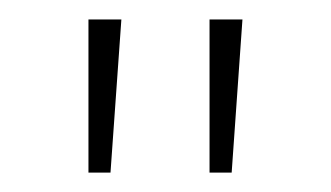

<svg xmlns="http://www.w3.org/2000/svg" viewBox="-20 -678 338 196"><path d="M216.5 -501.8 227.5 -658.1H193.9V-501.8ZM92.8 -501.8 103.9 -658.1H70.3V-501.8Z"/></svg>

Font: Arad-FD-VF Thin
Style: Regular
Weight: 100
Designer: Mohammad Darvishi
Version: Version 1.010;September 21, 2024;FontCreator 15.0.0.2992 64-